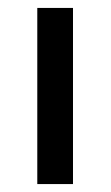

<svg xmlns="http://www.w3.org/2000/svg" viewBox="-20 -464 279 484"><path d="M74 0V-444H164V0Z"/></svg>

Font: KaTeX_SansSerif
Style: Regular
Weight: 400
Version: Version 1.1; ttfautohint (v1.3)